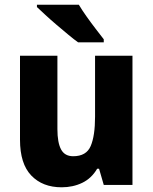

<svg xmlns="http://www.w3.org/2000/svg" viewBox="-20 -879 650 816"><path d="M543 -642V-93H421L401 -162H393Q369 -121 329.5 -102Q290 -83 242 -83Q161 -83 113 -133Q65 -183 65 -285V-642H224V-330Q224 -273 239.5 -244Q255 -215 291 -215Q347 -215 365.5 -258.5Q384 -302 384 -383V-642ZM315 -859Q328 -837 347.5 -809.5Q367 -782 387 -756Q407 -730 421 -712V-699H312Q295 -711 271 -731Q247 -751 221 -773Q195 -795 173 -815.5Q151 -836 137 -849V-859Z"/></svg>

Font: Noto Sans Telugu UI SemiCondensed ExtraBold
Style: Regular
Weight: 800
Width: 4
Designer: Jelle Bosma - Monotype Design Team
Foundry: Monotype Imaging Inc.
Version: Version 2.005; ttfautohint (v1.8.4.7-5d5b)